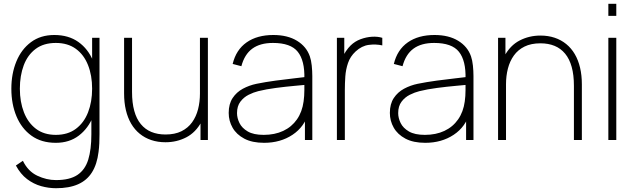

<svg xmlns="http://www.w3.org/2000/svg" viewBox="-20 -740 3358 1015"><path d="M276 255Q237 255 197.5 244Q158 233 123.2 206.8Q88.5 180.5 64 135L101 110Q128 165.5 177 188.8Q226 212 276 212Q348.5 212 389.2 184.8Q430 157.5 446.5 103.8Q463 50 463 -30V-168H467V-540H506V-30Q506 -5.5 505 17.5Q504 40.5 501 63Q493 128.5 466.2 171Q439.5 213.5 392.5 234.2Q345.5 255 276 255ZM275 15Q198.5 15 146.2 -22.8Q94 -60.5 67 -125.2Q40 -190 40 -271Q40 -350.5 66.5 -415Q93 -479.5 143.8 -517.2Q194.5 -555 267 -555Q342.5 -555 394.2 -518.2Q446 -481.5 472.5 -417.2Q499 -353 499 -271Q499 -190.5 472.8 -125.8Q446.5 -61 396.5 -23Q346.5 15 275 15ZM275 -27Q338.5 -27 381.2 -59Q424 -91 445.5 -146.2Q467 -201.5 467 -271Q467 -341.5 445.2 -396.2Q423.5 -451 380.8 -482Q338 -513 275 -513Q210.5 -513 168.2 -481.2Q126 -449.5 105.5 -394.8Q85 -340 85 -271Q85 -201.5 106.5 -146.2Q128 -91 170.2 -59Q212.5 -27 275 -27Z M855 12Q814 12 779.8 0.5Q745.5 -11 718.8 -32.8Q692 -54.5 673.5 -86Q655 -117.5 645.5 -157.8Q636 -198 636 -246V-540H678V-254Q678 -196.5 689.8 -154Q701.5 -111.5 724.5 -83.8Q747.5 -56 780.2 -42.5Q813 -29 855 -29Q904.5 -29 939.2 -46.2Q974 -63.5 995.5 -93.5Q1017 -123.5 1027 -162.5Q1037 -201.5 1037 -245L1076 -246Q1076 -153.5 1045.5 -96.8Q1015 -40 964.8 -14Q914.5 12 855 12ZM1079 0H1040V-110H1037V-540H1079Z M1376 15Q1313 15 1271.5 -7Q1230 -29 1209.5 -65Q1189 -101 1189 -143Q1189 -190.5 1209.8 -221.8Q1230.5 -253 1264 -271Q1297.5 -289 1336 -297Q1383 -306.5 1436.8 -313.8Q1490.5 -321 1536 -326Q1581.5 -331 1604 -334L1589 -324Q1591.5 -419.5 1554.2 -466.2Q1517 -513 1423 -513Q1355 -513 1313.8 -482.8Q1272.5 -452.5 1256 -390L1210 -402Q1228 -477 1283.8 -516Q1339.5 -555 1425 -555Q1500 -555 1550 -524.5Q1600 -494 1618 -442Q1625 -422 1628 -393.5Q1631 -365 1631 -338V0H1592V-148L1612 -147Q1590.5 -70 1526.5 -27.5Q1462.5 15 1376 15ZM1374 -27Q1432.5 -27 1477.2 -48Q1522 -69 1549.8 -108.8Q1577.5 -148.5 1585 -204Q1589 -232 1589 -264Q1589 -296 1589 -310L1611 -293Q1584.5 -290.5 1537.8 -286.2Q1491 -282 1439 -275.2Q1387 -268.5 1345 -258Q1320.5 -252 1294.5 -239Q1268.5 -226 1250.8 -202.5Q1233 -179 1233 -142Q1233 -116 1246 -89.5Q1259 -63 1289.8 -45Q1320.5 -27 1374 -27Z M1803 0H1761V-540H1800V-411L1787 -428Q1795.5 -450 1808.5 -469Q1821.5 -488 1834 -500Q1856 -521.5 1886.2 -532.8Q1916.5 -544 1947 -545.8Q1977.5 -547.5 2001 -540V-500Q1967.5 -507.5 1930 -502.8Q1892.5 -498 1860 -468Q1831.5 -441.5 1819.8 -407Q1808 -372.5 1805.5 -335.8Q1803 -299 1803 -266Z M2228 15Q2165 15 2123.5 -7Q2082 -29 2061.5 -65Q2041 -101 2041 -143Q2041 -190.5 2061.8 -221.8Q2082.5 -253 2116 -271Q2149.5 -289 2188 -297Q2235 -306.5 2288.8 -313.8Q2342.5 -321 2388 -326Q2433.5 -331 2456 -334L2441 -324Q2443.5 -419.5 2406.2 -466.2Q2369 -513 2275 -513Q2207 -513 2165.8 -482.8Q2124.5 -452.5 2108 -390L2062 -402Q2080 -477 2135.8 -516Q2191.5 -555 2277 -555Q2352 -555 2402 -524.5Q2452 -494 2470 -442Q2477 -422 2480 -393.5Q2483 -365 2483 -338V0H2444V-148L2464 -147Q2442.5 -70 2378.5 -27.5Q2314.5 15 2228 15ZM2226 -27Q2284.5 -27 2329.2 -48Q2374 -69 2401.8 -108.8Q2429.5 -148.5 2437 -204Q2441 -232 2441 -264Q2441 -296 2441 -310L2463 -293Q2436.5 -290.5 2389.8 -286.2Q2343 -282 2291 -275.2Q2239 -268.5 2197 -258Q2172.5 -252 2146.5 -239Q2120.5 -226 2102.8 -202.5Q2085 -179 2085 -142Q2085 -116 2098 -89.5Q2111 -63 2141.8 -45Q2172.5 -27 2226 -27Z M3056 0H3014V-286Q3014 -344 3002.2 -386.2Q2990.5 -428.5 2967.5 -456.2Q2944.5 -484 2911.8 -497.5Q2879 -511 2837 -511Q2787.5 -511 2752.8 -493.8Q2718 -476.5 2696.5 -446.5Q2675 -416.5 2665 -377.5Q2655 -338.5 2655 -295L2616 -294Q2616 -386.5 2646.5 -443.2Q2677 -500 2727.2 -526Q2777.5 -552 2837 -552Q2878 -552 2912.2 -540.5Q2946.5 -529 2973.2 -507.2Q3000 -485.5 3018.5 -454Q3037 -422.5 3046.5 -382.2Q3056 -342 3056 -294ZM2655 0H2613V-540H2652V-430H2655Z M3238 -656H3196V-720H3238ZM3238 0H3196V-540H3238Z"/></svg>

Font: Manrope Variable Light
Style: Regular
Weight: 200
Designer: Mikhail Sharanda
Foundry: Mikhail Sharanda
Version: Version 4.505